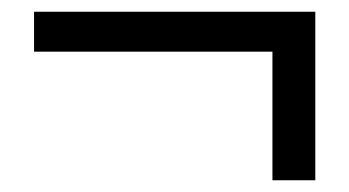

<svg xmlns="http://www.w3.org/2000/svg" viewBox="-20 -423 595 327"><path d="M444 -335H38V-403H517V-116H444Z"/></svg>

Font: Kinto Sans
Style: Regular
Weight: 400
Designer: Authors: Ryoko NISHIZUKA  (kana & ideographs); Paul D. Hunt (Latin, Greek & Cyrillic); Wenlong ZHANG  (bopomofo); Sandol
Foundry: Adobe Systems Incorporated, ookami Inc.
Version: Version 0.001